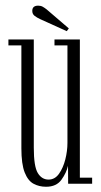

<svg xmlns="http://www.w3.org/2000/svg" viewBox="-20 -666 366 696"><path d="M147 11Q122 11 101.8 0.2Q81.5 -10.5 69.5 -40.8Q57.5 -71 57.5 -128.5V-501.5H10.5V-523H102.5V-130.5Q102.5 -62.5 117 -38.8Q131.5 -15 156 -15Q179 -15 194 -36.2Q209 -57.5 216.8 -88.2Q224.5 -119 224.5 -148V-501.5H177.5V-523H269.5V-22H314V0H227L226.5 -65Q221 -40 202.8 -14.5Q184.5 11 147 11ZM222 -553 126 -596.5Q114 -602 105.5 -608.5Q97 -615 97 -626.5Q97 -645.5 118.5 -645.5Q128 -645.5 135 -641.5Q142 -637.5 149 -632L229.5 -563Z"/></svg>

Font: Imbue 50pt ExtraLight
Style: Regular
Weight: 200
Designer: Tyler Finck
Foundry: Etcetera Type Company
Version: Version 1.102; ttfautohint (v1.8.3)